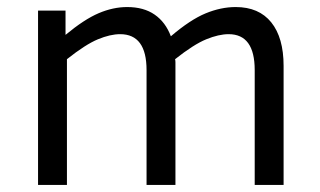

<svg xmlns="http://www.w3.org/2000/svg" viewBox="-20 -525 909 545"><path d="M321 -428Q293 -428 258 -413.5Q223 -399 170 -357V0H88V-495H166V-426Q219 -470 260 -487.5Q301 -505 341 -505Q388 -505 419 -483.5Q450 -462 465 -422Q520 -469 563.5 -487Q607 -505 649 -505Q715 -505 750 -461.5Q785 -418 785 -338V0H703V-326Q703 -428 629 -428Q601 -428 565.5 -413.5Q530 -399 477 -357Q478 -353 478 -348Q478 -343 478 -338V0H396V-326Q396 -428 321 -428Z"/></svg>

Font: Inria Sans
Style: Regular
Weight: 400
Designer: Black Foundry Team
Foundry: Black Foundry
Version: Version 1.2; ttfautohint (v1.8.3)